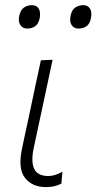

<svg xmlns="http://www.w3.org/2000/svg" viewBox="-20 -734 383 763"><path d="M162.5 9.5Q108 9.5 79.2 -27.2Q50.5 -64 67.5 -143.5Q76 -183.5 82 -212Q88 -240.5 95 -271.5Q108 -334 119.2 -386.5Q130.5 -439 142.5 -494.5L189 -496.5Q169.5 -404.5 152.8 -326.8Q136 -249 124.5 -195L114 -146Q102.5 -91 116 -62.8Q129.5 -34.5 172.5 -34.5Q197.5 -34.5 228 -51.5L224 -4.5Q213 1.5 197.8 5.5Q182.5 9.5 162.5 9.5ZM291.5 -620.5Q274 -620.5 264.8 -634.2Q255.5 -648 260.5 -671Q265 -694.5 279 -704Q293 -713.5 310.5 -713.5Q329 -713.5 337.5 -699.8Q346 -686 341.5 -663Q337.5 -639.5 324 -630Q310.5 -620.5 291.5 -620.5ZM88 -620.5Q70.5 -620.5 61 -634.2Q51.5 -648 56.5 -671Q61.5 -694.5 75.2 -704Q89 -713.5 107 -713.5Q125.5 -713.5 133.8 -699.8Q142 -686 138 -663Q133.5 -639.5 120 -630Q106.5 -620.5 88 -620.5Z"/></svg>

Font: Commissioner ExtraLight
Style: Italic
Weight: 200
Italic angle: -12°
Designer: Kostas Bartsokas
Foundry: Kostas Bartsokas
Version: Version 1.000; ttfautohint (v1.8.3)